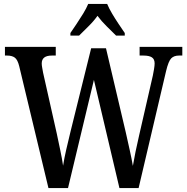

<svg xmlns="http://www.w3.org/2000/svg" viewBox="-20 -951 946 971"><path d="M77 -617Q69 -649 55 -659.5Q41 -670 16 -670H5V-714H262V-670H242Q191 -670 191 -630Q191 -621 193.5 -608Q196 -595 198 -583L267 -276Q276 -233 285 -190.5Q294 -148 299 -113Q305 -151 315 -194.5Q325 -238 337 -287L441 -707H516L616 -282Q627 -233 636.5 -190Q646 -147 652 -112Q658 -147 665.5 -184Q673 -221 684 -268L753 -569Q756 -583 759 -601.5Q762 -620 762 -630Q762 -652 748 -661Q734 -670 706 -670H686V-714H902V-670H885Q860 -670 846 -656Q832 -642 820 -592L681 0H584L455 -547L324 0H225ZM336 -784Q349 -803 366.5 -829Q384 -855 400.5 -882Q417 -909 426 -931H522Q531 -909 547 -882Q563 -855 580.5 -829Q598 -803 611 -784V-771H567Q545 -793 519 -818.5Q493 -844 473 -871Q454 -844 428 -818.5Q402 -793 380 -771H336Z"/></svg>

Font: Noto Serif Armenian Condensed Medium
Style: Regular
Weight: 500
Width: 3
Designer: Monotype Design Team
Foundry: Monotype Imaging Inc.
Version: Version 2.008; ttfautohint (v1.8.4.7-5d5b)